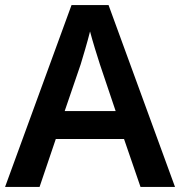

<svg xmlns="http://www.w3.org/2000/svg" viewBox="-20 -737 711 757"><path d="M534 0H670L408 -717H262L0 0H136L200 -189H469ZM374 -483 436 -299H235L298 -483C305 -506 325 -572 335 -613C344 -578 365 -510 374 -483Z"/></svg>

Font: Noto Sans Ol Chiki SemiBold
Style: Regular
Weight: 600
Designer: Monotype Design Team, Lewis McGuffie
Foundry: Monotype Imaging Inc.
Version: Version 2.003